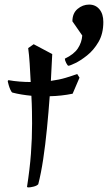

<svg xmlns="http://www.w3.org/2000/svg" viewBox="-20 -796 471 838"><path d="M105 22Q98 22 98 19Q110 -58 115 -124.5Q120 -191 120 -257Q120 -278 119.5 -310Q119 -342 117 -378Q96 -380 74.5 -383.5Q53 -387 34 -392Q30 -394 25.5 -404Q21 -414 18 -424.5Q15 -435 14 -440Q14 -445 16 -445.5Q18 -446 18 -446Q40 -442 65.5 -440Q91 -438 114 -438Q112 -480 109.5 -519Q107 -558 103 -586L127 -603L208 -560L202 -443Q239 -448 267 -456.5Q295 -465 317 -473L327 -457L297 -387Q248 -377 197 -376Q192 -307 185 -235.5Q178 -164 168.5 -101Q159 -38 147 8Q141 15 126.5 18.5Q112 22 105 22ZM431 -700Q431 -649 410 -613Q389 -577 360 -554Q331 -531 307.5 -520Q284 -509 279 -509Q275 -509 269 -521Q263 -533 263 -540Q303 -559 320 -585Q337 -611 339 -641L296 -703Q296 -738 318.5 -757Q341 -776 369 -776Q397 -776 414 -755.5Q431 -735 431 -700Z"/></svg>

Font: Julee
Style: Regular
Weight: 400
Designer: Julian Tunni
Foundry: Julian Tunni
Version: Version 1.002; ttfautohint (v1.8.4.7-5d5b);gftools[0.9.23]